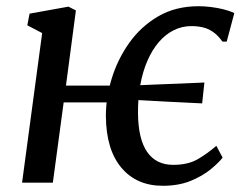

<svg xmlns="http://www.w3.org/2000/svg" viewBox="-20 -588 794 618"><path d="M51 0 115.7 -481.5 67.9 -506.6 75.2 -544.1 200.3 -566.6 224.3 -554.4 192.3 -312.4H368.5L361.3 -258.4H184.9L150.1 0ZM504 10Q419.4 10 370.5 -48.4Q321.6 -106.7 320.8 -214.2Q320.6 -272.7 339.4 -334.6Q358.2 -396.5 395.7 -449.6Q433.3 -502.7 489.2 -535.4Q545.2 -568 619 -568Q637.7 -568 658.6 -565.5Q679.6 -562.9 699.5 -558Q719.5 -553 734.2 -545.8L709.7 -454H696.1Q681.2 -474.7 665.3 -485.5Q649.4 -496.3 632.3 -500.1Q615.2 -504 596.2 -504Q565.4 -504 538.7 -490.5Q512 -477 490.7 -452Q469.5 -427 454.5 -392.4Q439.4 -357.7 431.6 -315Q423.7 -272.3 424.2 -223.4Q424.9 -140.5 453.6 -99Q482.3 -57.4 537.6 -57.4Q584.5 -57.4 615.7 -75.2Q646.9 -93 676.3 -118.7L696.6 -80.6Q684.2 -64.6 658.2 -43.1Q632.3 -21.7 593.7 -5.8Q555 10 504 10ZM630.7 -255.2Q576.5 -257.5 520.6 -260.6Q464.8 -263.7 403.1 -267.1L407.3 -312.8Q449.4 -314.8 487.5 -316.2Q525.5 -317.5 562.4 -319.1Q599.3 -320.7 637.9 -322.4Z"/></svg>

Font: Merriweather Light
Style: Italic
Weight: 300
Italic angle: -7.8°
Designer: Eben Sorkin
Foundry: Eben Sorkin
Version: Version 2.101